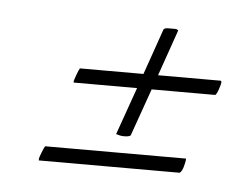

<svg xmlns="http://www.w3.org/2000/svg" viewBox="-30 -302 344 262"><g transform="rotate(5 142.5 -170.5)"><path d="M144 -116Q141 -116 138.5 -116.5Q136 -117 133 -118L156 -183H70Q69 -183 69 -183.5Q69 -184 69 -184Q69 -186 72 -194Q75 -202 76 -203H163L185 -266Q187 -268 190.5 -268Q194 -268 195 -268Q197 -268 200.5 -268Q204 -268 205 -266L183 -203H269Q270 -202 270 -201Q270 -199 267.5 -191.5Q265 -184 263 -183H176L153 -118Q151 -116 144 -116ZM31 -73V-75Q31 -77 34 -84.5Q37 -92 38 -93H231Q231 -89 229 -82Q227 -75 224 -73Z"/></g></svg>

Font: MonteCarlo
Style: Regular
Weight: 400
Designer: Robert E. Leuschke
Foundry: Robert E. Leuschke
Version: Version 1.010; ttfautohint (v1.8.3)